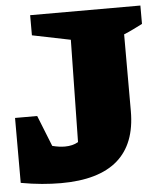

<svg xmlns="http://www.w3.org/2000/svg" viewBox="-50 -704 636 760"><g transform="rotate(-5 268.0 -323.5)"><path d="M3 -2V-260H91L140 -137Q167 -130 190 -130Q221 -130 243 -143L250 -549L98 -580V-660H536V-587Q520 -579 501 -569.5Q482 -560 462 -552V-247Q462 13 162 13Q126 13 86.5 9.5Q47 6 3 -2Z"/></g></svg>

Font: Piazzolla Black
Style: Regular
Weight: 900
Designer: Juan Pablo del Peral
Foundry: Huerta Tipografica
Version: Version 1.330